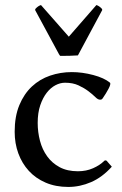

<svg xmlns="http://www.w3.org/2000/svg" viewBox="-20 -727 482 759"><path d="M237 -400Q218 -400 199 -390Q180 -380 164.5 -360Q149 -340 139 -310.5Q129 -281 129 -241Q129 -205 138 -170.5Q147 -136 166.5 -109Q186 -82 216 -66Q246 -50 288 -50Q321 -50 348 -62Q375 -74 392 -91Q394 -93 397 -93Q400 -93 402 -91L422 -68Q384 -26 340 -7Q296 12 250 12Q200 12 160.5 -5Q121 -22 94 -51.5Q67 -81 52.5 -120.5Q38 -160 38 -206Q38 -267 56.5 -311.5Q75 -356 106 -385Q137 -414 178 -428Q219 -442 264 -442Q305 -442 348.5 -430.5Q392 -419 415 -400Q419 -395 409 -376Q399 -357 385 -337Q383 -335 381.5 -334Q380 -333 375 -333Q367 -333 356.5 -343.5Q346 -354 329.5 -366.5Q313 -379 290.5 -389.5Q268 -400 237 -400ZM219 -506Q217 -506 213 -513L119 -687Q119 -691 120 -692Q131 -704 142 -707L252 -582L361 -707Q372 -704 383 -692Q384 -691 384 -687L288 -508Q270 -507 256 -506.5Q242 -506 219 -506Z"/></svg>

Font: Lusitana
Style: Regular
Weight: 400
Designer: Ana Paula Megda
Foundry: Ana Paula Megda
Version: Version 1.000; ttfautohint (v1.1) -l 8 -r 50 -G 200 -x 14 -D